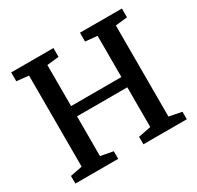

<svg xmlns="http://www.w3.org/2000/svg" viewBox="-160 -946 1166 1134"><g transform="rotate(-30 423.0 -379.0)"><path d="M127 -68V-689L45 -698V-758H333V-698L252 -689V-409H595V-690L514 -698V-758H800V-698L719 -689V-68L805 -51V0H509V-51L595 -68V-339H252V-68L337 -52V0H45V-52Z"/></g></svg>

Font: Martel
Style: Bold
Weight: 700
Designer: Dan Reynolds
Foundry: Dan Reynolds
Version: Version 1.001; ttfautohint (v1.1) -l 5 -r 5 -G 72 -x 0 -D la